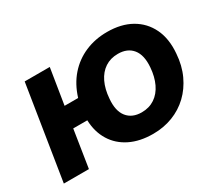

<svg xmlns="http://www.w3.org/2000/svg" viewBox="-133 -979 1403 1253"><g transform="rotate(-30 568.5 -352.5)"><path d="M704 11Q605 11 532 -25Q459 -61 418.5 -127Q378 -193 375 -281H269L225 0H36L148 -705H337L294 -437H396Q424 -527 478.5 -589Q533 -651 608.5 -683.5Q684 -716 774 -716Q880 -716 955 -673.5Q1030 -631 1067.5 -553Q1105 -475 1096 -368Q1090 -281 1057.5 -211Q1025 -141 973 -91.5Q921 -42 852.5 -15.5Q784 11 704 11ZM710 -148Q766 -148 808 -176Q850 -204 874.5 -255.5Q899 -307 904 -375Q911 -464 873.5 -510.5Q836 -557 764 -557Q708 -557 666.5 -529.5Q625 -502 600.5 -451Q576 -400 571 -331Q563 -242 600.5 -195Q638 -148 710 -148Z"/></g></svg>

Font: Nunito Sans 9pt Black
Style: Italic
Weight: 900
Italic angle: -9°
Version: Version 3.101;gftools[0.9.27]